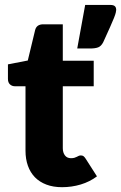

<svg xmlns="http://www.w3.org/2000/svg" viewBox="-20 -770 503 798"><path d="M238 8Q201 8 172.8 -2.8Q144.5 -13.5 125.2 -33.2Q106 -53 96 -81Q86 -109 86 -143.5V-411.5H42Q30 -411.5 21.5 -419.2Q13 -427 13 -442V-502.5L95.5 -518.5L126 -645Q132 -669 160 -669H241V-517.5H369.5V-411.5H241V-154Q241 -136 249.8 -124.2Q258.5 -112.5 275 -112.5Q283.5 -112.5 289.2 -114.2Q295 -116 299.2 -118.2Q303.5 -120.5 307.2 -122.2Q311 -124 316 -124Q323 -124 327.2 -120.8Q331.5 -117.5 336 -110.5L383 -37Q353 -14.5 315.5 -3.2Q278 8 238 8ZM439 -749.5Q447 -749.5 452 -747.5Q457 -745.5 459.2 -742.2Q461.5 -739 462.2 -735.5Q463 -732 463 -729Q463 -725 461.2 -717.5Q459.5 -710 453.8 -695.5Q448 -681 437.2 -656.8Q426.5 -632.5 409 -594.5Q400.5 -578 388 -573.2Q375.5 -568.5 356 -568.5H301L334 -749.5Z"/></svg>

Font: Lato ExtraBold
Style: Regular
Weight: 800
Designer: Lukasz Dziedzic with Adam Twardoch and Botio Nikoltchev
Foundry: tyPoland Lukasz Dziedzic
Version: Version 2.015; 2015-08-06; http://www.latofonts.com/